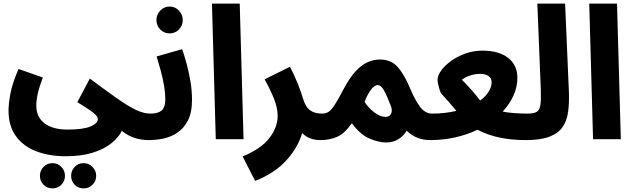

<svg xmlns="http://www.w3.org/2000/svg" viewBox="-20 -767 3497 1058"><path d="M27 -158Q27 -194 37 -249.5Q47 -305 82 -387L216 -340Q195 -284 187.5 -249Q180 -214 180 -185Q180 -122 225.5 -87.5Q271 -53 351 -53Q440 -53 479.5 -70.5Q519 -88 519 -110Q519 -120 510.5 -130.5Q502 -141 478 -158Q454 -175 406 -204L475 -334Q565 -267 625.5 -224.5Q686 -182 729 -161.5Q772 -141 810 -141Q844 -141 862.5 -121Q881 -101 881 -70Q881 -38 859.5 -16.5Q838 5 800 5Q759 5 722 -7Q685 -19 651 -46Q635 -11 595 21.5Q555 54 492 74Q429 94 343 94Q251 94 179.5 66.5Q108 39 67.5 -17Q27 -73 27 -158ZM441 271Q411 271 391.5 251Q372 231 372 202Q372 173 391.5 152.5Q411 132 441 132Q469 132 489.5 152.5Q510 173 510 202Q510 231 489.5 251Q469 271 441 271ZM269 271Q240 271 220 251Q200 231 200 202Q200 173 220 152.5Q240 132 269 132Q298 132 318 152.5Q338 173 338 202Q338 231 318 251Q298 271 269 271Z M800 5 810 -141Q850 -141 870.5 -158Q891 -175 891 -221Q891 -253 884 -294.5Q877 -336 865.5 -378.5Q854 -421 843 -456L984 -496Q996 -461 1008.5 -415Q1021 -369 1029.5 -318Q1038 -267 1038 -217Q1038 -146 1015 -102Q992 -58 955.5 -34.5Q919 -11 878 -3Q837 5 800 5ZM915 -583Q884 -583 863 -604.5Q842 -626 842 -656Q842 -686 863 -708.5Q884 -731 915 -731Q945 -731 966 -708.5Q987 -686 987 -656Q987 -626 966 -604.5Q945 -583 915 -583Z M1169 0 1148 -747H1301L1322 0Z M1386 230 1317 95Q1419 53 1464.5 -6.5Q1510 -66 1510 -128Q1510 -172 1490 -222.5Q1470 -273 1438 -330L1578 -399Q1602 -353 1621 -305.5Q1640 -258 1649 -226Q1663 -178 1688.5 -159.5Q1714 -141 1756 -141Q1792 -141 1809.5 -120Q1827 -99 1827 -70Q1827 -36 1806 -15.5Q1785 5 1746 5Q1682 5 1645 -34Q1622 46 1558 116.5Q1494 187 1386 230Z M1746 5 1756 -141Q1776 -141 1791.5 -151.5Q1807 -162 1825.5 -191Q1844 -220 1873 -275Q1918 -361 1967 -400Q2016 -439 2074 -439Q2135 -439 2172 -397Q2209 -355 2243 -273Q2268 -214 2295.5 -177.5Q2323 -141 2361 -141Q2397 -141 2414.5 -120Q2432 -99 2432 -70Q2432 -37 2410.5 -16Q2389 5 2351 5Q2273 5 2221 -47Q2205 -19 2176 -0.5Q2147 18 2107 18Q2067 18 2016 -3.5Q1965 -25 1919 -88Q1879 -31 1837.5 -13Q1796 5 1746 5ZM1989 -206Q2008 -175 2041 -149Q2074 -123 2104 -123Q2126 -123 2134.5 -139Q2143 -155 2135 -180Q2111 -243 2095 -270.5Q2079 -298 2062 -298Q2042 -298 2022.5 -270.5Q2003 -243 1989 -206Z M2350 5 2360 -141Q2398 -141 2431.5 -145Q2465 -149 2495 -156Q2473 -183 2452.5 -206Q2432 -229 2412 -251Q2408 -255 2403 -270.5Q2398 -286 2394.5 -302.5Q2391 -319 2391 -325Q2391 -351 2411.5 -379Q2432 -407 2467 -432Q2502 -457 2546 -472.5Q2590 -488 2638 -488Q2729 -488 2780 -448Q2831 -408 2831 -338Q2831 -288 2809.5 -240.5Q2788 -193 2750 -152Q2807 -141 2889 -141Q2923 -141 2941 -120.5Q2959 -100 2959 -69Q2959 -36 2937 -15.5Q2915 5 2879 5Q2803 5 2737.5 -8Q2672 -21 2611 -52Q2555 -25 2488.5 -10Q2422 5 2350 5ZM2525 -328Q2553 -300 2578 -271.5Q2603 -243 2626 -213Q2657 -236 2673 -262.5Q2689 -289 2689 -314Q2689 -335 2672.5 -347.5Q2656 -360 2625 -360Q2599 -360 2572.5 -351.5Q2546 -343 2525 -328Z M2877 5 2887 -141Q2922 -141 2938 -151Q2954 -161 2958 -189.5Q2962 -218 2960 -274L2941 -747H3094L3115 -258Q3117 -199 3110.5 -150.5Q3104 -102 3080.5 -67.5Q3057 -33 3008 -14Q2959 5 2877 5Z M3248 0 3227 -747H3380L3401 0Z"/></svg>

Font: Noto Sans Arabic UI Cn XBd
Style: Regular
Weight: 800
Width: 3
Designer: Monotype Design Team, Nadine Chahine and Nizar Qandah
Foundry: Monotype Imaging Inc.
Version: Version 2.010; ttfautohint (v1.8.4.7-5d5b)